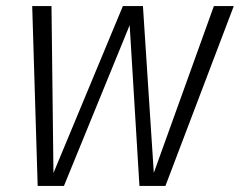

<svg xmlns="http://www.w3.org/2000/svg" viewBox="-20 -612 790 632"><path d="M104 0H190.5L432.5 -592H384.5L154.5 -39H156L149.5 -592H86ZM439 0H524.5L749.5 -592H684L485 -39.5H486.5L450.5 -592H403Z"/></svg>

Font: Anybody UltraCondensed Thin Light
Style: Italic
Weight: 300
Italic angle: -10°
Version: Version 1.111